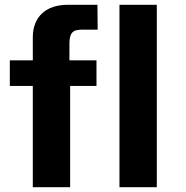

<svg xmlns="http://www.w3.org/2000/svg" viewBox="-20 -782 777 802"><path d="M270 -530V-599C270 -642 282 -658 320 -658H388L387 -762H263C171 -762 117 -711 117 -626V-530H21V-423H117V0H273V-423H383V-530ZM635 0V-762H479V0Z"/></svg>

Font: Cheyenne Sans
Style: Bold
Weight: 700
Designer: The Public Sans project authors (U.S. Web Design System), Libre Franklin designed by Pablo Impallari and Rodrigo Fuenzal
Foundry: The Cheyenne Sans Project Authors
Version: Version 2.007